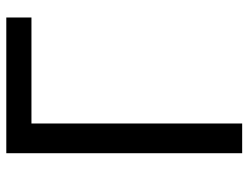

<svg xmlns="http://www.w3.org/2000/svg" viewBox="-108 -665 773 597"><g transform="rotate(-90 278.5 -366.5)"><path d="M100.6 0V-733.4H522.6V-655.2H193V0Z"/></g></svg>

Font: Noto Sans TC
Style: Regular
Weight: 100
Designer: Ryoko NISHIZUKA 西塚涼子 (kana, bopomofo & ideographs); Paul D. Hunt (Latin, Greek & Cyrillic); Sandoll Communications 산돌커뮤니
Foundry: Adobe
Version: Version 2.004;hotconv 1.0.118;makeotfexe 2.5.65603